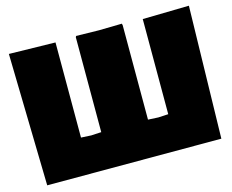

<svg xmlns="http://www.w3.org/2000/svg" viewBox="-99 -846 1196 988"><g transform="rotate(-15 499.5 -352.0)"><path d="M37.1 0 21.5 -704.1 268.6 -699.2V-192.4L322.8 -189.5L376.5 -192.4V-699.2H378.4V-704.1L501 -701.7L623.5 -704.1V-699.2H625.5V-192.4L679.7 -189.5L733.4 -192.4V-699.2L980.5 -704.1L964.8 0Z"/></g></svg>

Font: Luckiest Guy RUS-BEL-UKR
Style: Regular
Weight: 400
Designer: Astigmatic (AOETI)
Foundry: Astigmatic (AOETI)
Version: Version 1.00 March 11, 2019, initial release